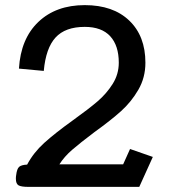

<svg xmlns="http://www.w3.org/2000/svg" viewBox="-20 -730 659 750"><path d="M42 -32Q42 -40 43 -45Q46 -71 55 -78.5Q64 -86 86 -87Q111 -134 153 -172Q195 -210 266 -261Q326 -304 361 -334Q396 -364 420 -402Q444 -440 444 -485Q444 -552 410.5 -588.5Q377 -625 311 -625Q235 -625 197 -583.5Q159 -542 151 -453L54 -462Q61 -579 130 -644.5Q199 -710 311 -710Q422 -710 485 -649.5Q548 -589 548 -485Q548 -427 520.5 -379.5Q493 -332 453 -296Q413 -260 349 -214Q292 -171 261.5 -144.5Q231 -118 212 -88H461L488 -148L577 -117L524 0H91Q63 0 52.5 -6Q42 -12 42 -32Z"/></svg>

Font: Niramit Medium
Style: Regular
Weight: 500
Designer: Katatrad Aksorn Co.,Ltd.
Foundry: Cadson Demak Co.,Ltd.
Version: Version 1.000; ttfautohint (v1.6)